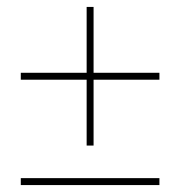

<svg xmlns="http://www.w3.org/2000/svg" viewBox="-20 -589 520 554"><path d="M40 -75H440V-55H40ZM440 -379V-359H250V-169H230V-359H40V-379H230V-569H250V-379Z"/></svg>

Font: TypoPRO Montserrat
Style: Regular
Weight: 250
Designer: Julieta Ulanovsky
Foundry: Julieta Ulanovsky
Version: Version 6.001